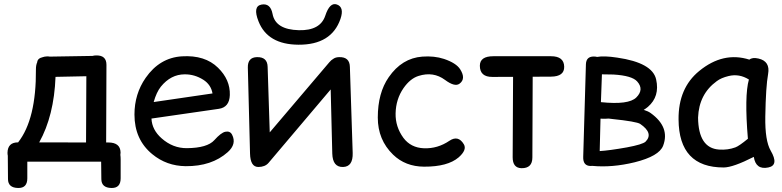

<svg xmlns="http://www.w3.org/2000/svg" viewBox="-20 -790 3818 937"><path d="M449.7 -519.5Q439.5 -519.5 431.6 -517.1L223.1 -513.7Q216.3 -515.1 208 -514.6Q197.3 -514.2 189 -511.2Q163.1 -505.4 161.6 -486.3Q155.3 -472.7 155.3 -451.7Q157.2 -208.5 68.4 -95.2H67.9Q17.6 -95.2 16.6 -44.4Q16.6 -36.6 18.1 -29.8Q18.1 -26.4 18.1 -22.9L19 84.5Q19.5 126.5 68.4 127.4Q113.3 128.4 113.3 80.1V-1H473.6Q474.1 41.5 474.6 84.5Q475.1 126.5 523.9 127.4Q568.8 128.4 568.8 80.1V-12.2Q568.8 -24.4 567.4 -34.2Q568.4 -39.6 568.4 -45.9Q567.4 -94.7 508.3 -94.7Q502.9 -94.7 498 -94.7L499.5 -473.6Q499.5 -520.5 449.7 -519.5ZM251 -415Q253.4 -415 256.3 -415L401.4 -418L399.9 -94.7L171.4 -95.2Q243.7 -225.1 251 -415Z M719.2 -211.4 1047.4 -258.8Q1099.6 -266.1 1101.6 -326.2Q1104 -400.9 1043.9 -459.5Q980.5 -522 867.7 -515.1Q759.3 -508.3 690.9 -410.2Q636.2 -331.5 636.2 -231Q636.2 -108.9 723.1 -37.6Q793 20 886.2 21Q1013.2 22 1091.3 -47.4Q1135.7 -86.9 1112.8 -132.3Q1103 -151.9 1079.6 -147Q1058.6 -142.6 1025.9 -106Q991.7 -67.9 892.1 -66.9Q823.7 -66.4 769 -114.7Q721.7 -156.2 719.2 -211.4ZM730 -292Q743.7 -340.3 765.1 -367.2Q814 -427.2 881.3 -427.2Q929.7 -427.7 972.7 -400.4Q1009.8 -376.5 1017.1 -334Z M1200.2 -40.5Q1201.7 24.4 1240.2 24.9Q1273.4 24.9 1290.5 4.9L1593.8 -353.5L1601.6 -40.5Q1603.5 26.4 1654.3 24.9Q1703.1 23.4 1701.2 -43.5L1687.5 -463.4Q1686.5 -512.7 1634.8 -511.2Q1617.7 -510.7 1607.4 -503.4Q1596.7 -497.6 1586.9 -485.8L1296.4 -144L1286.1 -463.4Q1285.2 -512.7 1233.4 -511.2Q1188.5 -509.8 1189.5 -460.4ZM1438.5 -642.6Q1324.2 -645.5 1310.1 -722.2Q1299.8 -775.9 1255.9 -767.6Q1212.4 -759.3 1241.7 -685.5Q1286.1 -572.8 1436.5 -571.8Q1597.7 -570.8 1641.6 -697.8Q1661.1 -754.9 1624 -768.1Q1589.4 -780.3 1567.4 -713.4Q1543 -640.1 1438.5 -642.6Z M2173.3 -103Q2115.7 -64 2049.3 -66.4Q1984.9 -68.8 1948.7 -117.2Q1909.2 -171.4 1910.6 -236.8Q1912.1 -306.2 1949.2 -359.9Q1981.9 -406.7 2022.5 -419.4Q2094.7 -442.4 2151.9 -399.9Q2199.2 -364.7 2222.2 -381.3Q2255.4 -405.3 2225.6 -452.1Q2206.1 -482.4 2147 -502.4Q2099.1 -518.1 2041 -513.7Q1941.4 -506.3 1877 -413.1Q1823.7 -336.4 1823.7 -216.3Q1823.7 -107.4 1898.4 -35.2Q1958.5 22.9 2049.3 23.4Q2164.6 23.9 2218.3 -22Q2259.8 -58.6 2243.7 -85.9Q2216.3 -131.8 2173.3 -103Z M2387.7 -515.6Q2321.8 -515.6 2321.8 -469.2Q2321.8 -414.1 2383.3 -414.6L2483.9 -415Q2482.9 -218.8 2481.9 -22.5Q2481.9 29.8 2524.9 30.8Q2578.1 31.7 2578.1 -21.5Q2579.1 -218.3 2579.6 -415.5Q2624 -416 2668.9 -416Q2734.4 -416.5 2733.4 -464.4Q2732.4 -515.6 2668.9 -515.6Z M2917.5 -427.2 2974.1 -426.3Q3064 -420.9 3089.4 -392.6Q3124.5 -353.5 3085.4 -314.5Q3048.3 -277.3 2912.6 -291.5ZM2877.4 -514.2Q2840.8 -514.2 2839.4 -476.6L2826.2 -24.4Q2824.7 19 2861.3 20Q2866.2 20 2870.1 19.5Q2967.3 28.8 3077.1 2Q3196.8 -27.8 3216.3 -79.1Q3250.5 -169.9 3155.3 -238.3Q3143.1 -247.1 3121.6 -253.9Q3132.8 -260.7 3142.1 -268.6Q3200.7 -319.3 3182.1 -402.3Q3164.1 -483.9 2992.2 -508.8Q2927.7 -518.6 2894 -512.2Q2886.7 -514.2 2877.4 -514.2ZM2950.2 -211.4Q2957.5 -210.4 2965.8 -209.5Q3087.4 -196.8 3104.5 -185.1Q3170.9 -139.6 3130.4 -98.6Q3115.7 -85 3039.6 -70.8Q2955.1 -55.7 2906.7 -52.7L2910.6 -210.9Q2920.9 -210 2933.1 -210.4Q2941.9 -210.9 2950.2 -211.4Z M3512.2 27.3Q3557.6 26.9 3658.7 -24.4Q3668.5 40 3729.5 27.3Q3782.7 16.6 3741.2 -54.7Q3712.9 -103.5 3714.8 -220.7Q3717.3 -367.7 3728.5 -428.7Q3739.7 -491.2 3681.2 -504.4Q3651.4 -511.2 3637.2 -499Q3509.3 -539.6 3392.1 -443.4Q3290 -359.9 3291.5 -207Q3293 27.8 3512.2 27.3ZM3568.8 -70.8Q3531.7 -57.1 3489.3 -60.1Q3388.2 -66.9 3386.7 -216.3Q3391.1 -331.1 3478 -394Q3499.5 -410.2 3535.6 -418.9Q3587.4 -431.6 3634.8 -401.9Q3612.3 -322.8 3629.9 -112.8Q3586.4 -77.1 3568.8 -70.8Z"/></svg>

Font: Comic Relief
Style: Regular
Weight: 400
Designer: Jeff Davis
Foundry: Loudifier
Version: Version 1.200; ttfautohint (v1.8.4.7-5d5b)